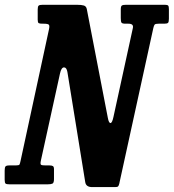

<svg xmlns="http://www.w3.org/2000/svg" viewBox="-70 -770 726 802"><path d="M112 -671H107Q95.5 -671 91.5 -673.5Q87.5 -676 87.5 -687.5V-730.5Q87.5 -743 91.5 -746.5Q95.5 -750 108 -750H251Q270.5 -750 280.2 -747Q290 -744 292.5 -732.5L380.5 -277.5Q384.5 -256 391.5 -256Q398.5 -256 404 -282L485 -653Q489 -671 466.5 -671H454.5Q440.5 -671 437.5 -675.5Q434.5 -680 434.5 -694.5V-731Q434.5 -744 439.2 -747Q444 -750 456 -750H619Q629.5 -750 632.5 -746.5Q635.5 -743 635.5 -732V-692Q635.5 -678.5 632 -674.8Q628.5 -671 616.5 -671H593Q579.5 -671 576.2 -667.5Q573 -664 570.5 -653L428 -2Q426 6 423 8.8Q420 11.5 410.5 11.5H315Q289 11.5 286 -9.5L211.5 -469.5Q208 -488.5 197.5 -488.5Q186 -488.5 180.5 -462.5L100.5 -98Q97.5 -84 101.8 -81.5Q106 -79 121.5 -79H137Q146.5 -79 151 -76.2Q155.5 -73.5 155.5 -63V-22Q155.5 -6 149 -3Q142.5 0 128 0H-29Q-42.5 0 -46.5 -3Q-50.5 -6 -50.5 -19V-57.5Q-50.5 -70.5 -47 -74.8Q-43.5 -79 -31 -79H-4.5Q9.5 -79 11.5 -82.8Q13.5 -86.5 16 -98.5L134.5 -647Q138 -662.5 134 -666.8Q130 -671 112 -671Z"/></svg>

Font: Besley* Condensed Semi
Style: Italic
Weight: 600
Width: 3
Italic angle: -13°
Designer: Owen Earl
Foundry: indestructible type*
Version: Version 3.000; ttfautohint (v1.8.3)